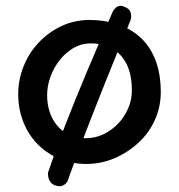

<svg xmlns="http://www.w3.org/2000/svg" viewBox="-20 -569 619 664"><path d="M278 -2Q226 -2 182.5 -21Q139 -40 108 -72.5Q77 -105 60 -149Q43 -193 43 -243Q43 -293 61.5 -339.5Q80 -386 114 -422Q148 -458 193 -479Q238 -500 290 -500Q342 -500 387 -485Q432 -470 465.5 -439.5Q499 -409 517.5 -361.5Q536 -314 536 -250Q536 -200 516 -155Q496 -110 459.5 -76Q423 -42 376.5 -22Q330 -2 278 -2ZM170 72Q160 68 154.5 60.5Q149 53 147.5 45.5Q146 38 146 33Q146 28 146 28Q169 -41 203.5 -130.5Q238 -220 281 -322Q324 -424 370 -529Q370 -529 372.5 -533Q375 -537 380 -542Q385 -547 393 -548.5Q401 -550 411 -545Q424 -540 428.5 -532.5Q433 -525 433.5 -517Q434 -509 432.5 -503.5Q431 -498 431 -498Q386 -389 345 -286.5Q304 -184 270.5 -96.5Q237 -9 213 59Q213 59 208.5 64.5Q204 70 195 73.5Q186 77 170 72ZM277 -91Q309 -91 337.5 -104.5Q366 -118 388 -141Q410 -164 423 -193.5Q436 -223 436 -256Q436 -312 417.5 -348Q399 -384 367 -401.5Q335 -419 293 -419Q262 -419 235 -403.5Q208 -388 187.5 -362.5Q167 -337 155 -305Q143 -273 143 -240Q143 -197 159.5 -163Q176 -129 206.5 -110Q237 -91 277 -91Z"/></svg>

Font: Sour Gummy
Style: Regular
Weight: 400
Designer: Stefie Justprince
Foundry: Eifetstype
Version: Version 1.000